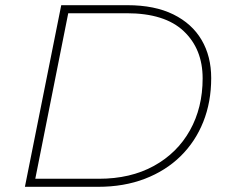

<svg xmlns="http://www.w3.org/2000/svg" viewBox="-20 -720 866 740"><path d="M76 0 216 -700H471Q576 -700 648 -664.5Q720 -629 757 -566Q794 -503 794 -419Q794 -327 763.5 -250.5Q733 -174 676 -118Q619 -62 538.5 -31Q458 0 358 0ZM116 -31H361Q483 -31 573 -80.5Q663 -130 712 -217.5Q761 -305 761 -418Q761 -531 688 -600Q615 -669 468 -669H243Z"/></svg>

Font: Montserrat ExtraLight
Style: Italic
Weight: 200
Italic angle: -11.3°
Designer: Julieta Ulanovsky
Foundry: Julieta Ulanovsky
Version: Version 9.000; ttfautohint (v1.8.4.7-5d5b)